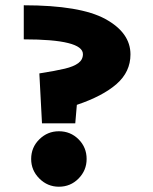

<svg xmlns="http://www.w3.org/2000/svg" viewBox="-20 -701 579 727"><path d="M129 -423Q192 -433 225.5 -441Q259 -449 276.5 -462Q294 -475 294 -496Q294 -552 70 -552V-681Q284 -681 379 -629Q474 -577 474 -495Q474 -429 421.5 -383Q369 -337 271 -304L265 -234H139ZM98 -99Q98 -143 129 -173.5Q160 -204 203 -204Q247 -204 277.5 -173.5Q308 -143 308 -99Q308 -56 277.5 -25Q247 6 203 6Q160 6 129 -25Q98 -56 98 -99Z"/></svg>

Font: Martel Sans Black
Style: Regular
Weight: 900
Designer: Dan Reynolds and Mathieu Réguer
Foundry: Dan Reynolds and Mathieu Réguer
Version: Version 1.002; ttfautohint (v1.1) -l 5 -r 5 -G 72 -x 0 -D la